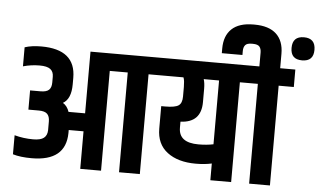

<svg xmlns="http://www.w3.org/2000/svg" viewBox="-58 -992 1808 1085"><g transform="rotate(5 846.5 -449.0)"><path d="M857 -665V-566H771V0H653V-566H551V0H433V-213H349V-196Q347 -36 154 -36Q89 -36 47 -49V-157Q98 -143 153 -143Q195 -143 213.5 -157.5Q232 -172 233 -201V-251Q233 -280 219 -294Q205 -308 171 -308H112V-417H171Q205 -417 219 -430.5Q233 -444 233 -472V-505Q233 -534 214.5 -548Q196 -562 154 -562Q106 -562 60 -549V-657Q99 -670 154 -670Q349 -670 349 -509V-472Q349 -389 303 -363Q328 -348 339 -315H433V-665Z M1091 -512V-436Q1091 -320 974 -315V-281Q974 -196 1086 -196Q1133 -196 1171 -204V-566H1084Q1091 -544 1091 -512ZM969 -566H786V-665H1375V-566H1289V0H1171V-95Q1131 -86 1080 -86Q979 -86 918.5 -132Q858 -178 858 -266V-393H881Q936 -393 956 -406.5Q976 -420 976 -458V-512Q976 -528 974.5 -541.5Q973 -555 971 -560Z M1391 -665V-743Q1391 -765 1381 -777Q1371 -789 1343 -789H1337Q1310 -789 1300 -777Q1290 -765 1290 -743V-721H1173V-747Q1173 -820 1214.5 -859Q1256 -898 1337 -898H1343Q1425 -898 1467 -859Q1509 -820 1509 -747V-665H1595V-566H1509V0H1391V-566H1305V-665ZM1563 -785Q1563 -851 1628 -851Q1693 -851 1693 -785Q1693 -720 1628 -720Q1563 -720 1563 -785Z"/></g></svg>

Font: Khand ExtraBold
Style: Regular
Weight: 800
Designer: Sanchit Sawaria and Jyotish Sonowal (Devanagari), Satya Rajpurohit (Latin)
Foundry: Indian Type Foundry
Version: Version 2.000;PS 1.0;hotconv 1.0.79;makeotf.lib2.5.61930